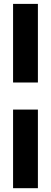

<svg xmlns="http://www.w3.org/2000/svg" viewBox="-20 -821 265 997"><path d="M176.8 -392.6H47.9V-800.8H176.8ZM47.9 -252H176.8V156.2H47.9Z"/></svg>

Font: Giphurs
Style: Bold
Weight: 700
Version: Version 0.920; ttfautohint (v1.8.4.7-5d5b)